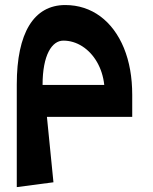

<svg xmlns="http://www.w3.org/2000/svg" viewBox="-20 -536 620 777"><path d="M47.9 221.2 196.3 201.7 169.9 -63H515.1V-151.9C515.1 -223.6 503.9 -286.6 481.4 -341.8C436 -451.7 351.1 -515.6 244.1 -515.6C116.7 -515.6 47.9 -402.8 47.9 -194.3ZM236.3 -371.6C263.2 -371.6 289.1 -363.8 313 -348.6C360.8 -317.9 394.5 -261.2 401.9 -192.4H152.3C152.3 -314 190.4 -371.6 236.3 -371.6Z"/></svg>

Font: SG Kara SemiBold
Style: Regular
Weight: 400
Designer: Damoon Khanjanzadeh
Version: Version 1.000